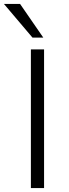

<svg xmlns="http://www.w3.org/2000/svg" viewBox="-53 -956 349 976"><path d="M104 0V-705H171V0ZM112 -765 -33 -936H49L167 -765Z"/></svg>

Font: Nunito Sans 9pt Light
Style: Regular
Weight: 300
Version: Version 3.101;gftools[0.9.27]